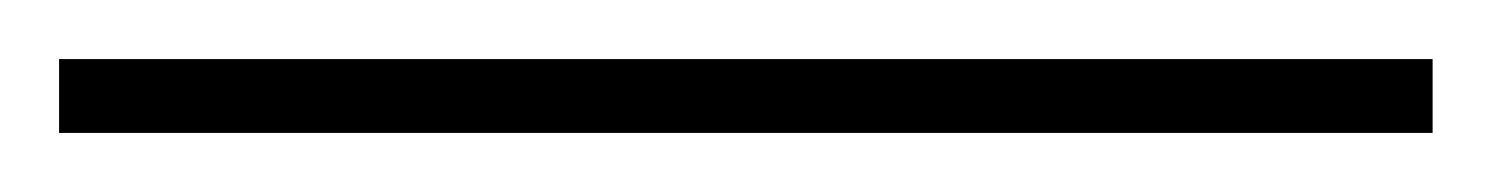

<svg xmlns="http://www.w3.org/2000/svg" viewBox="-23 -805 505 65"><path d="M462 -760V-785H-3V-760Z"/></svg>

Font: Noto Sans Malayalam SemiCondensed Thin
Style: Regular
Weight: 100
Width: 4
Designer: Jelle Bosma - Monotype Design Team
Foundry: Monotype Imaging Inc.
Version: Version 2.104